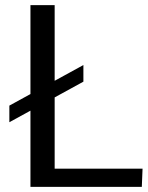

<svg xmlns="http://www.w3.org/2000/svg" viewBox="-20 -731 579 751"><path d="M16.6 -252.9V-317.9L306.2 -476.6V-411.6ZM99.1 0V-710.9H193.8V-71.3H537.6L534.7 0Z"/></svg>

Font: Comme
Style: Regular
Weight: 400
Designer: Vernon Adams
Foundry: Vernon Adams
Version: Version 1.000;gftools[0.9.27]